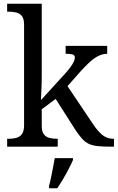

<svg xmlns="http://www.w3.org/2000/svg" viewBox="-20 -780 626 1021"><path d="M18 0V-42H26Q49 -42 67.5 -47Q86 -52 97 -67.5Q108 -83 108 -114V-650Q108 -680 96.5 -694.5Q85 -709 66.5 -713.5Q48 -718 26 -718H18V-760H202V-374Q202 -361 201.5 -340Q201 -319 200 -298Q199 -277 198.5 -262.5Q198 -248 198 -248L323 -385Q345 -409 356.5 -425.5Q368 -442 373 -453.5Q378 -465 378 -474Q378 -487 366 -490.5Q354 -494 329 -494V-536H550V-494Q533 -494 516 -488Q499 -482 482 -470Q465 -458 447 -440.5Q429 -423 409 -401L339 -322L472 -124Q498 -84 523.5 -63Q549 -42 583 -42H586V0H572Q529 0 500 -3Q471 -6 451.5 -15.5Q432 -25 414.5 -44.5Q397 -64 376 -97L276 -254L202 -199V-109Q202 -80 213.5 -65.5Q225 -51 243.5 -46.5Q262 -42 284 -42H287V0ZM241 208Q247 186 252 161Q257 136 262 110.5Q267 85 271 61H368V71Q359 92 345 119Q331 146 315 173Q299 200 285 221H241Z"/></svg>

Font: Noto Serif Lao
Style: Regular
Weight: 400
Designer: Monotype Design Team
Foundry: Monotype Imaging Inc.
Version: Version 2.003